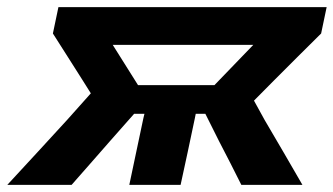

<svg xmlns="http://www.w3.org/2000/svg" viewBox="-64 -519 936 539"><path d="M-43.5 0Q-4 -42.5 41 -91.5Q83 -137 124.5 -182.5L191 -257L166.5 -296Q146.5 -327.5 126 -359.8Q105.5 -392 84.5 -425L100 -499H853L837.5 -425Q804 -392 770.5 -358.5L704.5 -292.5L649 -236.5L679 -182Q705 -137.5 732 -91.5Q758.5 -45 785 0H613.5Q597.5 -31 582.5 -61.5Q567 -92 551 -122.5L512.5 -199.5H485.5L483 -187Q472.5 -137 463 -92.5Q453 -48 443 0H299Q309 -48 318.5 -92.5Q328 -137 338.5 -187L341.5 -199.5H312.5L244.5 -122.5Q217.5 -91.5 190.8 -61.2Q164 -31 137 0ZM323.5 -280H538L647 -393H252.5Z"/></svg>

Font: Heraclito
Style: Bold Italic
Weight: 700
Italic angle: -12°
Designer: Kostas Bartsokas (font) & Cristiano Sobral (main changes)
Foundry: Kostas Bartsokas (font) & Cristiano Sobral (main changes)
Version: Version 1.00;July 8, 2020;FontCreator 13.0.0.2655 64-bit